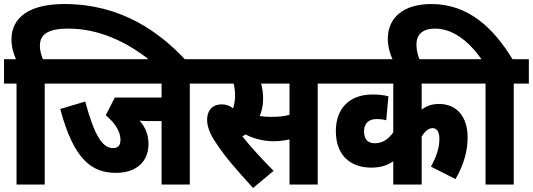

<svg xmlns="http://www.w3.org/2000/svg" viewBox="-20 -916 2645 953"><path d="M62 -501V0H202V-501H277V-622H193C185 -642 178 -664 178 -689C178 -744 216 -774 319 -774C470 -774 609 -709 726 -615H904C773 -756 583 -896 299 -896C124 -896 37 -828 37 -721C37 -682 47 -651 59 -622H0V-501Z M922 -501H997V-622H264V-501H782V-432H550L505 -344C549 -307 578 -265 578 -222C578 -194 566 -181 541 -181C487 -181 448 -246 403 -412L279 -375C346 -124 435 -58 556 -58C655 -58 717 -112 717 -201C717 -247 702 -284 673 -317C690 -315 710 -315 726 -315H782V0H922Z M1557 -501H1632V-622H984V-501H1140C1144 -483 1147 -463 1147 -443C1147 -419 1143 -398 1137 -378C1121 -391 1103 -398 1081 -398C1029 -398 1008 -362 1008 -322C1008 -291 1020 -254 1048 -213C1099 -134 1153 -75 1236 17L1338 -68C1286 -120 1226 -185 1183 -239C1188 -242 1193 -245 1198 -249C1233 -231 1281 -215 1339 -215C1364 -215 1390 -218 1417 -224V0H1557ZM1326 -336C1305 -336 1287 -337 1269 -340C1279 -363 1286 -391 1286 -425C1286 -455 1282 -480 1276 -501H1417V-346C1387 -338 1362 -336 1326 -336Z M2341 -501V-622H1619V-501H1932V-259C1909 -227 1880 -205 1841 -205C1813 -205 1787 -216 1787 -265C1787 -303 1810 -325 1849 -325C1868 -325 1884 -323 1897 -319L1908 -438C1885 -444 1859 -447 1829 -447C1713 -447 1647 -376 1647 -266C1647 -144 1720 -84 1823 -84C1868 -84 1900 -94 1932 -115V0H2073V-239C2088 -263 2107 -280 2127 -280C2147 -280 2161 -264 2161 -226C2161 -179 2143 -132 2119 -89L2241 -27C2284 -102 2301 -169 2301 -234C2301 -340 2244 -400 2160 -400C2125 -400 2098 -391 2073 -372V-501Z M2390 -501V0H2530V-501H2605V-622H2524C2428 -779 2304 -896 2121 -896C1982 -896 1905 -828 1905 -724C1905 -683 1916 -648 1931 -615H2065C2055 -637 2047 -664 2047 -695C2047 -744 2077 -774 2139 -774C2226 -774 2305 -714 2370 -622H2328V-501Z"/></svg>

Font: Noto Sans Devanagari UI Condensed ExtraBold
Style: Regular
Weight: 800
Width: 3
Designer: Jelle Bosma - Monotype Design Team
Foundry: Monotype Imaging Inc.
Version: Version 2.004